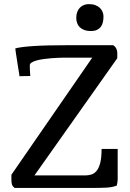

<svg xmlns="http://www.w3.org/2000/svg" viewBox="-20 -924 641 944"><path d="M427.2 -771.5Q407.2 -771.5 393.6 -776.9Q379.9 -782.2 371.3 -791Q362.8 -799.8 358.9 -811.5Q355 -823.2 355 -836.4Q355 -853 359.9 -865.7Q364.7 -878.4 373.3 -886.7Q381.8 -895 392.8 -899.4Q403.8 -903.8 416.5 -903.8Q435.1 -903.8 448.7 -898.7Q462.4 -893.6 471.2 -885Q480 -876.5 484.4 -865.5Q488.8 -854.5 488.8 -843.3Q488.8 -829.1 486.1 -816.2Q483.4 -803.2 476.6 -793.5Q469.7 -783.7 457.8 -777.6Q445.8 -771.5 427.2 -771.5ZM55.2 -686Q81.5 -693.4 143.8 -697.5Q206.1 -701.7 308.1 -701.7H536.1Q545.4 -696.8 551 -686.5Q556.6 -676.3 556.6 -665V-637.7L149.4 -61.5H398.4Q414.6 -61.5 429.2 -65.9Q443.8 -70.3 455.1 -84Q466.3 -97.7 472.9 -123.3Q479.5 -148.9 479.5 -191.9H558.6V-42Q558.6 -35.2 557.4 -28.1Q556.2 -21 554.7 -14.2Q554.7 -13.2 554.4 -12.9Q554.2 -12.7 554.2 -11.7Q532.7 -2.9 503.4 -1.5Q474.1 0 433.6 0H51.8Q42 -7.3 39.1 -16.1Q36.1 -24.9 36.1 -39.6V-64.9L433.6 -640.6H298.8Q286.1 -640.6 268.3 -639.9Q250.5 -639.2 231.4 -637.7Q212.4 -636.2 193.6 -633.5Q174.8 -630.9 159.9 -626.7Q145 -622.6 135.7 -616.7Q126.5 -610.8 126.5 -603Q126.5 -590.8 127 -578.4Q127.4 -565.9 128.9 -550.3Q116.2 -550.3 103.3 -550Q90.3 -549.8 75.7 -549.3Q75.7 -550.8 74.5 -559.6Q73.2 -568.4 71 -581.3Q68.8 -594.2 66.4 -609.6Q64 -625 61.8 -639.6Q59.6 -654.3 57.6 -666.7Q55.7 -679.2 55.2 -686Z"/></svg>

Font: Tienne
Style: Regular
Weight: 400
Designer: vernon adams
Foundry: vernon adams
Version: Version 1.001